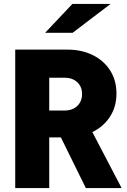

<svg xmlns="http://www.w3.org/2000/svg" viewBox="-20 -951 640 971"><path d="M57 0V-700H322Q394 -700 450 -672Q506 -644 537.5 -594Q569 -544 569 -478Q569 -411 536 -360.5Q503 -310 447 -283L595 0H414L288 -256H229V0ZM229 -392H306Q346 -392 370.5 -415Q395 -438 395 -475Q395 -513 370.5 -535.5Q346 -558 306 -558H229ZM208 -785 346 -931H539L347 -785Z"/></svg>

Font: Red Hat Mono
Style: Bold
Weight: 700
Monospace: yes
Designer: Pentagram, MCKL
Foundry: Pentagram, MCKL
Version: Version 1.023; ttfautohint (v1.8.3)